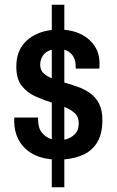

<svg xmlns="http://www.w3.org/2000/svg" viewBox="-20 -743 496 812"><path d="M199 49V-69Q147 -74 111.5 -96Q76 -118 58 -153Q40 -188 40 -231Q40 -237 40.5 -241.5Q41 -246 41 -246H141V-238Q141 -201 158 -181Q175 -161 199 -154V-309Q164 -320 129.5 -335.5Q95 -351 72 -380Q49 -409 49 -461Q49 -530 91 -569.5Q133 -609 199 -616V-723H252V-617Q319 -611 360 -572.5Q401 -534 401 -475Q401 -468 400.5 -461Q400 -454 400 -453H300V-463Q300 -490 287.5 -508Q275 -526 252 -533V-394Q280 -386 308.5 -376Q337 -366 361 -349Q385 -332 399 -304.5Q413 -277 413 -235Q413 -179 392.5 -143.5Q372 -108 336 -90.5Q300 -73 252 -69V49ZM252 -152Q277 -157 295 -174Q313 -191 313 -221Q313 -249 296 -264.5Q279 -280 252 -291ZM199 -412V-533Q174 -526 162 -508.5Q150 -491 150 -470Q150 -447 163.5 -434Q177 -421 199 -412Z"/></svg>

Font: Archivo Narrow SemiBold
Style: Regular
Weight: 600
Designer: Hector Gatti
Foundry: Omnibus-Type
Version: Version 3.002